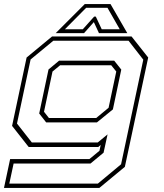

<svg xmlns="http://www.w3.org/2000/svg" viewBox="-32 -718 802 938"><path d="M-12.5 200 17.5 59H405L454 18.5L460 -10L448 0H108L27 -103L98 -437L222.5 -540H610.5L692 -437L578 97L453.5 200ZM13.5 179H446L559.5 84.5L668 -426.5L596 -519H228.5L117.5 -427.5L51 -114.5L123.5 -22H445.5L493.5 -61.5L474 28L410 81H34.5ZM193.5 -120 159.5 -163.5 205 -378.5 256.5 -421.5H526L560.5 -378L519.5 -183.5L441.5 -120ZM207 -141.5H438L498.5 -191.5L536 -368.5L511.5 -399H261.5L224.5 -368.5L183 -172ZM382 -698H508L590 -556H451.5L426.5 -610L378.5 -556H240ZM389 -680 285 -575H372.5L428 -637H436L465 -575H553L493 -680Z"/></svg>

Font: Tourney Expanded ExtraLight
Style: Italic
Weight: 200
Width: 7
Italic angle: -12°
Designer: Tyler Finck
Foundry: Etcetera Type Co
Version: Version 1.010; ttfautohint (v1.8.3)